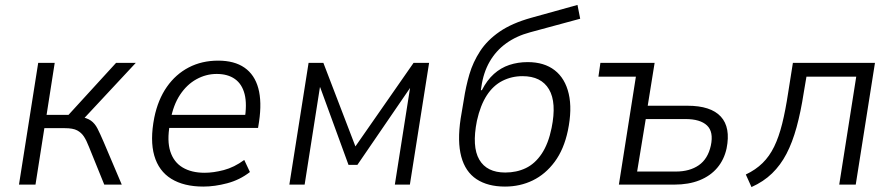

<svg xmlns="http://www.w3.org/2000/svg" viewBox="-20 -749 3626 779"><path d="M57 0 135 -494H202L169 -283H258L451 -494H531L311 -258L302 -276Q333 -271 349 -259.5Q365 -248 375.5 -227.5Q386 -207 401 -172L474 0H403L341 -153Q331 -179 320.5 -195Q310 -211 293 -220Q276 -229 243 -229H160L124 0Z M805 8Q726 8 675 -23.5Q624 -55 606 -117.5Q588 -180 606 -272Q621 -345 657 -396.5Q693 -448 746 -475.5Q799 -503 865 -503Q931 -503 972 -474.5Q1013 -446 1028 -391Q1043 -336 1031 -255L1027 -230H649L658 -283H996L972 -260Q983 -326 972.5 -367Q962 -408 933 -428.5Q904 -449 859 -449Q816 -449 777 -427.5Q738 -406 710.5 -364.5Q683 -323 672 -262L669 -244Q657 -178 671 -134.5Q685 -91 721 -69.5Q757 -48 810 -48Q846 -48 888 -59Q930 -70 971 -100L994 -51Q953 -19 902 -5.5Q851 8 805 8Z M1154 0 1232 -494H1292L1422 -155L1658 -494H1721L1643 0H1582L1644 -394H1645L1430 -80H1394L1279 -395H1278L1216 0Z M2029 8Q1959 8 1913.5 -22Q1868 -52 1851.5 -113.5Q1835 -175 1849 -268L1862 -345Q1870 -398 1884.5 -447.5Q1899 -497 1928 -541.5Q1957 -586 2007 -620.5Q2057 -655 2136 -677L2323 -729L2334 -673L2131 -618Q2075 -603 2033.5 -573Q1992 -543 1966.5 -498.5Q1941 -454 1933 -396L1931 -383H1935Q1956 -424 1984 -449Q2012 -474 2046.5 -485.5Q2081 -497 2121 -497Q2188 -497 2230.5 -464Q2273 -431 2287.5 -368.5Q2302 -306 2284 -219Q2268 -143 2230.5 -92.5Q2193 -42 2141.5 -17Q2090 8 2029 8ZM2030 -49Q2076 -49 2113.5 -67Q2151 -85 2178 -125.5Q2205 -166 2218 -230Q2239 -333 2207.5 -386.5Q2176 -440 2100 -440Q2056 -440 2018.5 -421Q1981 -402 1955 -362Q1929 -322 1915 -259Q1894 -154 1924.5 -101.5Q1955 -49 2030 -49Z M2491 0 2560 -438H2408L2416 -494H2636L2608 -320H2769Q2864 -320 2904.5 -276Q2945 -232 2928 -147Q2918 -101 2890 -68Q2862 -35 2818 -17.5Q2774 0 2716 0ZM2565 -53H2722Q2778 -53 2815 -78.5Q2852 -104 2864 -158Q2876 -214 2848.5 -240Q2821 -266 2761 -266H2600Z M3029 10 3006 -41Q3046 -60 3074 -87.5Q3102 -115 3121 -154Q3140 -193 3153.5 -247Q3167 -301 3178 -374L3197 -494H3530L3452 0H3385L3454 -438H3252L3241 -373Q3229 -295 3212 -233Q3195 -171 3171 -125Q3147 -79 3112.5 -45.5Q3078 -12 3029 10Z"/></svg>

Font: Nunito Sans 7pt SemiCondensed Light
Style: Italic
Weight: 300
Width: 4
Italic angle: -9°
Designer: Vernon Adams
Foundry: Vernon Adams
Version: Version 3.101;gftools[0.9.27]